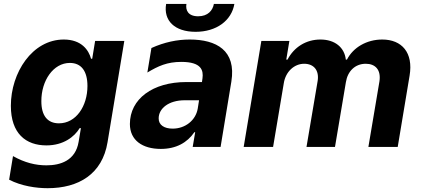

<svg xmlns="http://www.w3.org/2000/svg" viewBox="-20 -756 2171 988"><path d="M225.1 212.4C384.6 212.4 506.4 139.9 533.4 -24.1L619.7 -545.5H469.5L454.5 -453.8H448.5C436.4 -498.2 399.5 -552.6 308.2 -552.6C146 -552.6 35.9 -382.1 35.9 -211.6C35.9 -68.5 113.3 -7.8 218.8 -7.8C305.8 -7.8 362.6 -51.5 389.9 -96.6H396.3L384.6 -26.3C368.6 70.7 290.8 94.8 218.8 94.8C163.7 94.8 107.2 81.3 46.9 47.2L27 168.7C90.6 201.7 167.3 212.4 225.1 212.4ZM283.4 -121.4C224.1 -121.4 192.5 -161.2 192.8 -235.8C192.5 -340.6 253.9 -432.2 339.5 -432.2C398.1 -432.2 430 -390.3 430 -313.6C430 -209.5 371.1 -121.4 283.4 -121.4Z M1080.6 -735.8C1074.6 -702.4 1050.1 -672.2 999.6 -672.2C948.2 -672.2 933.9 -703.1 939.3 -735.8H834.9C820.3 -649.9 878.6 -592.3 986.5 -592.3C1093.8 -592.3 1171.5 -649.9 1186.1 -735.8ZM807.5 10.3C886.4 10.3 943.5 -22 980.1 -75.6H984.4L971.6 0H1115.1L1170.5 -335.9C1196.7 -497.2 1093 -552.6 956.3 -552.6C891.7 -552.6 826 -539.1 759.2 -508.9L738.3 -382.8C794 -416.2 840.2 -437.5 913 -437.5C1017 -437.5 1027.3 -393.8 1022 -353.3L1019.2 -333.8H938.6C765.6 -333.8 648.4 -246.8 648.4 -117.9C648.4 -34.1 713.1 10.3 807.5 10.3ZM868.6 -94.1C825.3 -94.1 796.2 -112.6 796.5 -146.7C796.2 -196.7 846.6 -240.1 930.8 -240.1H1004.3L997.5 -197.1C987.2 -136.7 933.2 -94.1 868.6 -94.1Z M1234 0H1385.3L1440.3 -327.4C1449.6 -387.8 1494.7 -427.9 1545.1 -427.9C1595.2 -427.9 1622.9 -393.8 1614.7 -340.2L1557.2 0H1703.8L1759.9 -333.1C1768.8 -389.9 1807.5 -427.9 1862.2 -427.9C1910.5 -427.9 1941.8 -397.7 1932.5 -337L1875.7 0H2026.6L2087.7 -366.8C2107.6 -485.1 2047.9 -552.6 1947.1 -552.6C1866.8 -552.6 1797.6 -512.1 1765.3 -449.2H1759.6C1752.5 -512.4 1703.1 -552.6 1628.9 -552.6C1554.7 -552.6 1492.9 -513.5 1459.5 -449.2H1453.1L1469.1 -545.5H1324.9Z"/></svg>

Font: TID UI
Style: Bold Italic
Weight: 700
Italic angle: -9.39999°
Designer: The TID Project Authors
Foundry: Bakken & Bæck
Version: Version 1.001;hotconv 1.0.109;makeotfexe 2.5.65596